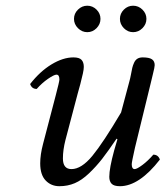

<svg xmlns="http://www.w3.org/2000/svg" viewBox="-20 -639 577 669"><path d="M251.7 -540.8Q237.8 -554.7 237.8 -573.2Q237.8 -591.8 251.7 -605.5Q265.6 -619.1 284.2 -619.1Q302.7 -619.1 316.4 -605.5Q330.1 -591.8 330.1 -573.2Q330.1 -554.7 316.4 -540.8Q302.7 -526.9 284.2 -526.9Q265.6 -526.9 251.7 -540.8ZM411.6 -540.8Q397.9 -554.7 397.9 -573.2Q397.9 -591.8 411.6 -605.5Q425.3 -619.1 443.8 -619.1Q462.4 -619.1 476.3 -605.5Q490.2 -591.8 490.2 -573.2Q490.2 -554.7 476.3 -540.8Q462.4 -526.9 443.8 -526.9Q425.3 -526.9 411.6 -540.8ZM505.9 -352.1 450.2 -124Q439 -74.2 439 -66.9Q439 -49.8 449.2 -49.8Q457 -49.8 476.3 -64.2Q495.6 -78.6 514.2 -100.1Q531.2 -100.1 537.1 -83Q464.8 9.8 397.9 9.8Q377 9.8 368.9 1.2Q360.8 -7.3 360.8 -22.9Q360.8 -52.7 377.9 -115.2L389.2 -153.8L386.2 -155.8Q356.4 -111.8 335.7 -85.2Q314.9 -58.6 290 -34.9Q265.1 -11.2 240.5 -0.7Q215.8 9.8 187 9.8Q158.2 9.8 139.2 -10Q120.1 -29.8 120.1 -69.8Q120.1 -100.1 129.9 -137.2L173.8 -305.2Q187 -355.5 187 -361.8Q187 -378.9 176.8 -378.9Q168.5 -378.9 147.2 -364.3Q126 -349.6 107.9 -329.1Q90.8 -329.1 85 -346.2Q119.1 -390.1 159.4 -414.6Q199.7 -439 235.8 -439Q256.3 -439 264.2 -430.4Q272 -421.9 272 -405.8Q272 -397.5 268.8 -382.8Q265.6 -368.2 259.8 -345.7L251 -314L208 -150.9Q199.2 -116.2 199.2 -86.9Q199.2 -49.8 229 -49.8Q263.7 -49.8 301.8 -95.9Q339.8 -142.1 401.9 -247.1L431.2 -356.9Q433.6 -365.2 436.3 -379.6Q439 -394 440.9 -402.6Q442.9 -411.1 447.3 -420.7Q451.7 -430.2 459 -434.6Q466.3 -439 477.1 -439Q500 -439 509.5 -432.4Q519 -425.8 519 -412.1Q519 -405.3 512.9 -381.3Q506.8 -357.4 505.9 -352.1Z"/></svg>

Font: Linux Libertine G
Style: Italic
Weight: 400
Italic angle: -12°
Designer: Philipp H. Poll
Foundry: Philipp H. Poll
Version: Version 5.1.3